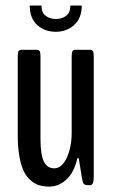

<svg xmlns="http://www.w3.org/2000/svg" viewBox="-20 -672 409 697"><path d="M87.9 -651.9H130.4Q130.4 -627 145.5 -615Q160.6 -603 183.1 -603Q205.1 -603 220.2 -614.7Q235.4 -626.5 235.4 -651.9H276.9Q276.4 -605 248.8 -580.8Q221.2 -556.6 182.1 -556.6Q143.1 -556.6 115.7 -580.6Q88.4 -604.5 87.9 -651.9ZM159.2 5.4Q139.2 5.4 123.3 0.7Q107.4 -3.9 92.3 -16.4Q77.1 -28.8 66.9 -49.3Q56.6 -69.8 50.5 -103.3Q44.4 -136.7 44.4 -181.6V-467.3Q44.4 -481.9 47.6 -486.6Q50.8 -491.2 57.1 -491.2H114.7Q120.6 -491.2 123.8 -486.6Q127 -481.9 127 -467.3V-168.5Q127 -110.4 139.2 -85.7Q151.4 -61 176.8 -61Q205.1 -61 222.7 -99.9Q240.2 -138.7 240.2 -190.4V-467.3Q240.2 -481.9 243.4 -486.6Q246.6 -491.2 252.9 -491.2H307.6Q314 -491.2 317.1 -486.6Q320.3 -481.9 320.3 -467.3V-29.8Q320.3 0 308.1 0H295.4Q288.6 0 284.4 -4.4Q280.3 -8.8 277.8 -23.4L266.6 -92.8Q265.1 -99.1 263.2 -99.1Q261.2 -99.1 259.8 -93.3Q247.6 -43.5 219.7 -19Q191.9 5.4 159.2 5.4Z"/></svg>

Font: BenchNine
Style: Bold
Weight: 700
Version: Version 1 ; ttfautohint (v0.92.18-e454-dirty) -l 8 -r 50 -G 